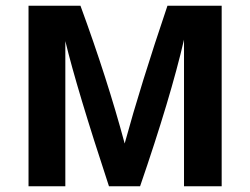

<svg xmlns="http://www.w3.org/2000/svg" viewBox="-20 -653 877 673"><path d="M417 -150Q473 -355 567 -633H757V0H625V-514Q578 -311 471 0H362Q249 -343 209 -509V0H80V-633H262Q356 -377 417 -150Z"/></svg>

Font: Tajawal
Style: Bold
Weight: 700
Designer: Boutros Fonts
Foundry: Created by Boutros International 2017
Version: Version 1.700